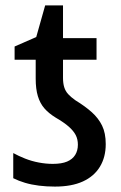

<svg xmlns="http://www.w3.org/2000/svg" viewBox="-20 -680 449 710"><path d="M183 10Q152 10 124 6.5Q96 3 72.5 -4Q49 -11 29 -21V-114Q49 -103 73 -93.5Q97 -84 123.5 -79Q150 -74 175 -74Q208 -74 228 -82.5Q248 -91 258 -107Q268 -123 268 -145Q268 -165 260 -180.5Q252 -196 234.5 -211.5Q217 -227 186 -245Q160 -261 144 -279.5Q128 -298 120 -324.5Q112 -351 112 -389V-459H34V-508L114 -543L147 -660H213V-539H337V-459H213V-392Q213 -372 217.5 -357.5Q222 -343 232 -332Q242 -321 259 -309Q295 -287 319.5 -265Q344 -243 357.5 -215.5Q371 -188 371 -147Q371 -99 349.5 -63.5Q328 -28 286.5 -9Q245 10 183 10Z"/></svg>

Font: Noto Sans Display SemiCondensed Medium
Style: Regular
Weight: 500
Width: 4
Designer: Monotype Design Team
Foundry: Monotype Imaging Inc.
Version: Version 2.003